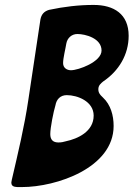

<svg xmlns="http://www.w3.org/2000/svg" viewBox="-20 -755 542 779"><path d="M37 2C42 3 47 4 51 4H69C209 4 441 -74 441 -244C441 -287 429 -330 398 -359L392 -365C389 -368 387 -370 386 -372C381 -378 379 -385 379 -393C379 -409 390 -417 398 -424C462 -467 502 -533 502 -610C502 -698 442 -735 360 -735C300 -735 240 -728 179 -715C159 -709 148 -697 144 -676L95 -350C79 -241 53 -134 28 -26C27 -21 26 -17 26 -15C26 -4 30 -1 37 2ZM236 -499C236 -520 246 -558 249 -578C253 -601 271 -617 294 -617C326 -617 392 -600 392 -550C392 -504 298 -470 268 -470C252 -470 236 -479 236 -499ZM184 -211C184 -237 197 -302 205 -328C209 -351 224 -369 251 -369C294 -369 360 -344 360 -286C360 -221 295 -192 248 -182C239 -179 228 -177 217 -177C195 -177 184 -188 184 -211Z"/></svg>

Font: Bangerz
Style: Regular
Weight: 400
Designer: vernon adams
Foundry: Vernon Adams
Version: Version 2.10;December 28, 2023;FontCreator 13.0.0.2683 64-bi